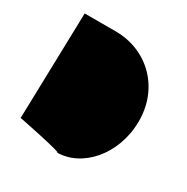

<svg xmlns="http://www.w3.org/2000/svg" viewBox="-115 -664 641 659"><g transform="rotate(30 205.5 -334.5)"><path d="M27 -144C-6 -152 232 -104 191 -104C292 -102 383 -204 384 -335C386 -468 288 -565 161 -565H38Z"/></g></svg>

Font: Recovery
Style: Regular
Weight: 400
Version: Version 0.27